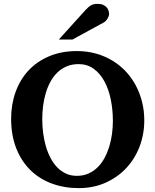

<svg xmlns="http://www.w3.org/2000/svg" viewBox="-20 -949 796 985"><path d="M559.1 -328.1Q559.1 -386.7 548.1 -439.7Q537.1 -492.7 515.1 -532.7Q493.2 -572.8 460.2 -596.4Q427.2 -620.1 383.8 -620.1Q349.1 -620.1 321.8 -608.4Q294.4 -596.7 273.7 -576.4Q252.9 -556.2 238.3 -528.8Q223.6 -501.5 214.4 -470Q205.1 -438.5 200.9 -404.5Q196.8 -370.6 196.8 -336.9Q196.8 -301.3 201.4 -266.1Q206.1 -231 215.3 -198.7Q224.6 -166.5 239.3 -138.7Q253.9 -110.8 273.4 -90.6Q293 -70.3 318.1 -58.6Q343.3 -46.9 374 -46.9Q407.2 -46.9 434.1 -58.8Q460.9 -70.8 481.4 -91.3Q502 -111.8 516.6 -139.2Q531.2 -166.5 540.8 -197.8Q550.3 -229 554.7 -262.5Q559.1 -295.9 559.1 -328.1ZM720.2 -332Q720.2 -260.3 696 -197Q671.9 -133.8 627.4 -86.4Q583 -39.1 521 -11.5Q459 16.1 383.8 16.1Q309.1 16.1 245.4 -7.6Q181.6 -31.2 135.5 -76.7Q89.4 -122.1 63.2 -188.5Q37.1 -254.9 37.1 -339.8Q37.1 -413.6 60.1 -477.3Q83 -541 126.2 -587.4Q169.4 -633.8 232.2 -660.4Q294.9 -687 375 -687Q426.8 -687 472.7 -674.1Q518.6 -661.1 556.9 -637.9Q595.2 -614.7 625.5 -582.3Q655.8 -549.8 676.8 -510.3Q697.8 -470.7 709 -425.5Q720.2 -380.4 720.2 -332ZM539.6 -876.5Q539.6 -871.6 537.4 -865.5Q535.2 -859.4 531.7 -853.5Q528.3 -847.7 523.4 -842.5Q518.6 -837.4 513.7 -834.5L351.6 -746.1H281.7L418.5 -897.5Q427.2 -906.7 434.3 -912.8Q441.4 -918.9 448.5 -922.6Q455.6 -926.3 463.4 -927.7Q471.2 -929.2 481.4 -929.2Q497.6 -929.2 508.5 -924.3Q519.5 -919.4 526.6 -911.9Q533.7 -904.3 536.6 -894.8Q539.6 -885.3 539.6 -876.5Z"/></svg>

Font: Charis SIL Afr
Style: Bold
Weight: 700
Foundry: SIL International
Version: Version 5.000